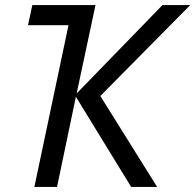

<svg xmlns="http://www.w3.org/2000/svg" viewBox="-20 -734 767 754"><path d="M115 0 249 -635H90L107 -714H355L281 -367L618 -714H727L374 -357L597 0H495L278 -354L204 0Z"/></svg>

Font: Manna Sans
Style: Italic
Weight: 400
Italic angle: -12°
Designer: Monotype Design Team
Foundry: Monotype Imaging Inc.
Version: Version 2.001.1; ttfautohint (v1.8.2)